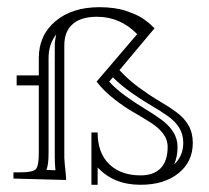

<svg xmlns="http://www.w3.org/2000/svg" viewBox="-20 -492 577 529"><path d="M309.1 -298.8Q333 -272.5 364.3 -249.8Q395.5 -227.1 419.7 -213.1Q443.8 -199.2 465.6 -183.3Q487.3 -167.5 499.3 -146.7Q511.2 -126 511.2 -98.1Q511.2 -46.4 471.7 -14.6Q432.1 17.1 367.2 17.1Q293 17.1 249 -30.8V17.1H231.9V-127H249Q249 -70.3 281 -39.6Q313 -8.8 367.2 -8.8Q403.8 -8.8 422.9 -28.8Q441.9 -48.8 441.9 -86.9Q441.9 -107.9 429 -124.5Q416 -141.1 394 -155Q372.1 -168.9 347.7 -182.9Q323.2 -196.8 294.7 -219Q266.1 -241.2 246.1 -267.1L357.9 -397.9Q311.5 -445.8 247.1 -445.8Q203.1 -445.8 180.2 -425.5Q157.2 -405.3 157.2 -367.2V-56.2Q157.2 -50.8 162.1 -2.9V3.9L17.1 0V-17.1H35.2Q70.3 -17.1 78.6 -25.9Q86.9 -34.7 86.9 -69.8V-256.8H25.9V-284.2H86.9V-332Q86.9 -395 132.8 -433.6Q178.7 -472.2 253.9 -472.2Q275.4 -472.2 294.4 -469.5Q313.5 -466.8 328.1 -461.7Q342.8 -456.5 354.5 -451.4Q366.2 -446.3 375.5 -439.7Q384.8 -433.1 390.1 -428.7Q395.5 -424.3 400.4 -418.9L405.8 -414.1ZM460 -39.1Q484.9 -62.5 484.9 -98.1Q484.9 -121.6 474.1 -139.4Q463.4 -157.2 443.1 -171.6Q422.9 -186 400.4 -199Q377.9 -211.9 346.9 -233.2Q315.9 -254.4 291 -278.8L280.8 -267.1Q299.8 -246.1 327.6 -226.3Q355.5 -206.5 378.7 -192.6Q401.9 -178.7 423.3 -163.3Q444.8 -147.9 457 -128.9Q469.2 -109.9 469.2 -86.9Q469.2 -61.5 460 -39.1ZM132.8 -22.9Q130.9 -42.5 130.9 -56.2V-367.2Q130.9 -379.4 134.8 -397Q113.8 -370.1 113.8 -332V-69.8Q113.8 -37.6 107.9 -23.9Z"/></svg>

Font: FoglihtenNo01
Style: Regular
Weight: 500
Version: Version 0.61